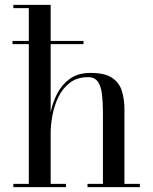

<svg xmlns="http://www.w3.org/2000/svg" viewBox="-20 -770 630 790"><path d="M31.5 -601.5H323.5V-588.5H31.5ZM35 -13.5H98.5V-736.5H35V-750H188.5V-308Q196.5 -348 215.5 -385Q234.5 -422 267.8 -446Q301 -470 353 -470Q410.5 -470 440.5 -450.2Q470.5 -430.5 481.2 -396.5Q492 -362.5 492 -319V-13.5H555.5V0H340V-13.5H403.5V-305.5Q403.5 -347.5 399.8 -380.8Q396 -414 383 -433.2Q370 -452.5 342.5 -452.5Q297.5 -452.5 267.5 -429.5Q237.5 -406.5 220.2 -370.8Q203 -335 195.8 -295.8Q188.5 -256.5 188.5 -224V-13.5H251.5V0H35Z"/></svg>

Font: Bodoni Moda 16pt
Style: Regular
Weight: 400
Version: Version 2.3